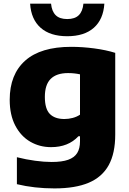

<svg xmlns="http://www.w3.org/2000/svg" viewBox="-20 -818 720 1068"><path d="M74 206.5V56.5Q125.5 69.5 175.5 76.2Q225.5 83 267.5 83Q324.5 83 359 70.8Q393.5 58.5 409.2 33.5Q425 8.5 425 -32V-60H416Q360 0.5 264 0.5Q201 0.5 148.8 -29.5Q96.5 -59.5 65.2 -119Q34 -178.5 34 -263Q34 -404 120.2 -480.8Q206.5 -557.5 376 -557.5Q438 -557.5 504 -548.8Q570 -540 621 -524V-69.5Q621 35 584.5 101Q548 167 473.5 198.5Q399 230 283 230Q171 230 74 206.5ZM425 -180V-404.5Q393.5 -411.5 358.5 -411.5Q294.5 -411.5 262 -379.2Q229.5 -347 229.5 -279Q229.5 -212.5 257.2 -184.2Q285 -156 338 -156Q361.5 -156 384.2 -162Q407 -168 425 -180ZM147.5 -797.5H264Q268 -755 289.8 -733.5Q311.5 -712 354 -712Q396.5 -712 418.2 -733.5Q440 -755 444 -797.5H560.5Q555 -710.5 502 -663.5Q449 -616.5 354 -616.5Q259 -616.5 206 -663.5Q153 -710.5 147.5 -797.5Z"/></svg>

Font: Encode Sans Semi Expanded ExBd
Style: Regular
Weight: 800
Width: 6
Designer: Multiple Designers
Foundry: Impallari Type
Version: Version 2.000